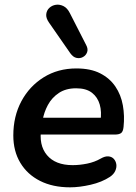

<svg xmlns="http://www.w3.org/2000/svg" viewBox="-20 -792 582 822"><path d="M280 10Q206 10 151.5 -17.5Q97 -45 67 -95Q37 -145 37 -212Q37 -294 71.5 -358.5Q106 -423 167 -461Q228 -499 307 -499Q368 -499 409 -478Q450 -457 474 -421.5Q498 -386 506 -341Q514 -296 509 -249Q507 -228 498 -222Q489 -216 473 -216H137L147 -288H427L410 -273Q416 -313 407 -344.5Q398 -376 373.5 -395Q349 -414 306 -414Q262 -414 232 -394Q202 -374 185 -342.5Q168 -311 162 -275L157 -244Q145 -171 181 -128Q217 -85 291 -85Q321 -85 353 -91.5Q385 -98 411 -113Q430 -124 444.5 -122.5Q459 -121 467.5 -111.5Q476 -102 478 -88.5Q480 -75 473.5 -60.5Q467 -46 451 -35Q416 -12 368 -1Q320 10 280 10ZM281 -564 190 -695Q176 -715 178 -731.5Q180 -748 191.5 -758.5Q203 -769 219 -771.5Q235 -774 251.5 -766Q268 -758 279 -736L349 -599Q358 -582 353 -568.5Q348 -555 335.5 -548Q323 -541 308 -544Q293 -547 281 -564Z"/></svg>

Font: Nunito ExtraLight
Style: Italic
Weight: 200
Italic angle: -9°
Designer: Vernon Adams
Foundry: Vernon Adams
Version: Version 3.602